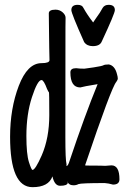

<svg xmlns="http://www.w3.org/2000/svg" viewBox="-20 -755 540 799"><path d="M115.2 23.9Q22 23.9 22 -186Q22 -303.2 58.1 -397.7Q94.2 -492.2 152.8 -492.2Q186 -492.2 186 -504.9Q185.1 -513.2 183.1 -699.2Q183.1 -714.8 210.9 -714.8Q228 -714.8 240.5 -703.9Q252.9 -692.9 252.9 -680.9Q252.9 -668.9 252.4 -643.6Q252 -618.2 252 -185.1Q252 -89.8 256.8 -71.8V-64Q263.2 -64 270 -86.9Q332 -272 386.2 -404.8Q326.2 -395 314 -391.1Q272.9 -391.1 272.9 -454.1Q272.9 -471.2 296.9 -471.2Q310.1 -469.2 331.1 -469.2Q335 -469.2 369.9 -474.6Q404.8 -480 410.4 -483.4Q416 -486.8 433.1 -486.8Q458 -481.9 466.8 -446.8Q470.2 -435.1 470.2 -428.2Q470.2 -422.9 463.9 -414.1Q443.8 -392.1 334 -66.9Q334 -65.9 356 -65.9Q407.2 -65.9 418 -64.9Q424.8 -64.9 443.8 -66.9Q477.1 -66.9 477.1 -8.8Q477.1 13.2 450.2 13.2Q431.2 7.8 416 6.8Q316.9 6.8 306.2 11.2Q297.9 16.1 285.2 16.1Q266.1 16.1 258.8 -2L262.2 5.9Q259.8 18.1 230 18.1Q207 18.1 198.2 -21Q182.1 23.9 115.2 23.9ZM115.2 -47.9Q127 -47.9 153.8 -108.9Q185.1 -181.2 185.1 -276.1Q185.1 -371.1 183.6 -371.1Q182.1 -371.1 175.8 -384.8Q162.1 -421.9 152.8 -421.9Q136.2 -421.9 113 -350.8Q89.8 -279.8 89.8 -189Q89.8 -113.8 100.3 -80.8Q110.8 -47.9 115.2 -47.9ZM366.2 -563Q341.8 -563 330.1 -580.1Q276.9 -699.2 276.9 -712.9Q276.9 -734.9 303.2 -734.9Q321.8 -734.9 327.1 -722.2Q342.8 -693.8 367.2 -662.1V-661.1L380.9 -681.2Q396 -701.2 407.2 -722.2Q415 -734.9 432.1 -734.9Q458 -734.9 458 -712.9Q458 -699.2 403.8 -583Q396 -563 366.2 -563Z"/></svg>

Font: LXGW WenKai Mono GB Screen
Style: Regular
Weight: 400
Monospace: yes
Designer: LXGW / Fontworks Inc.
Foundry: LXGW / Fontworks Inc.
Version: Version 1.510;January 18,2025